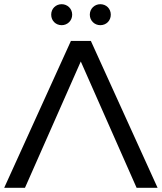

<svg xmlns="http://www.w3.org/2000/svg" viewBox="-21 -895 771 915"><path d="M364 -602 630 0H730L412 -700H317L-1 0H98ZM457 -775C485 -775 507 -796 507 -825C507 -854 485 -875 457 -875C430 -875 407 -854 407 -825C407 -796 430 -775 457 -775ZM273 -775C300 -775 323 -796 323 -825C323 -854 300 -875 273 -875C245 -875 223 -854 223 -825C223 -796 245 -775 273 -775Z"/></svg>

Font: Montserrat-Alt1 Med
Style: Regular
Weight: 500
Designer: Differentunic
Foundry: Differentunic
Version: Version 7.222